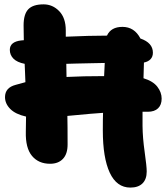

<svg xmlns="http://www.w3.org/2000/svg" viewBox="-20 -765 759 878"><path d="M209 -16.1Q156.2 -16.1 126.2 -52.2Q96.2 -88.4 98.1 -162.1Q99.1 -186 99.1 -231.9Q50.8 -242.7 26.9 -266.8Q2.9 -291 2.9 -320.8Q2.9 -364.3 51.8 -377Q93.3 -388.7 96.2 -389.2Q95.7 -404.8 94.5 -433.1Q93.3 -461.4 92.8 -473.1Q58.1 -480 41.5 -496.8Q24.9 -513.7 24.9 -537.1Q24.9 -574.2 77.1 -580.1Q81.1 -581.1 88.9 -581.1Q87.9 -603 87.9 -648.9Q87.9 -700.2 109.4 -722.7Q130.9 -745.1 179.2 -745.1Q220.7 -745.1 250.7 -714.1Q280.8 -683.1 280.8 -626V-597.2Q392.1 -602.1 469.2 -602.1Q487.3 -642.1 540 -642.1Q594.7 -642.1 622.1 -588.9Q679.2 -569.3 679.2 -523.9Q679.2 -505.9 668.5 -494.4Q657.7 -482.9 638.2 -479Q638.2 -457 636.2 -407.2Q679.7 -394 699.5 -368.4Q719.2 -342.8 719.2 -314Q719.2 -285.6 702.9 -269.8Q686.5 -253.9 655.8 -253.9H631.8V-189Q632.3 -135.3 641.6 -69.6Q650.9 -3.9 650.9 19Q650.9 54.7 631.6 73.7Q612.3 92.8 576.2 92.8Q513.7 92.8 481.9 24.7Q450.2 -43.5 450.2 -168.9Q450.2 -223.1 451.2 -249Q415.5 -247.1 288.1 -234.9Q289.1 -194.8 289.1 -104Q289.1 -61 267.8 -38.6Q246.6 -16.1 209 -16.1ZM283.2 -473.1Q283.2 -433.1 284.2 -413.1Q358.9 -417 456.1 -417Q457.5 -448.2 459 -477.1Q426.3 -476.6 393.6 -475.8Q360.8 -475.1 329.1 -474.4Q297.4 -473.6 283.2 -473.1Z"/></svg>

Font: Shantell Sans Irregular Bouncy
Style: Regular
Weight: 800
Designer: Stephen Nixon, Anya Danilova, Shantell Martin
Foundry: Arrow Type
Version: Version 1.006;[9816181b4]